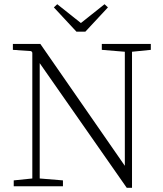

<svg xmlns="http://www.w3.org/2000/svg" viewBox="-20 -882 773 909"><path d="M462 -646V-674H694V-646L605 -637V7H580L168 -583V-37L278 -28V0H45V-28L133 -37V-633L128 -640L41 -646V-674H171L571 -97V-637ZM251 -862 363 -773 475 -862 491 -847 384 -732H342L235 -847Z"/></svg>

Font: Source Serif Pro Light
Style: Regular
Weight: 300
Designer: Frank Grießhammer
Foundry: Adobe Systems Incorporated
Version: Version 3.001;hotconv 1.0.111;makeotfexe 2.5.65597